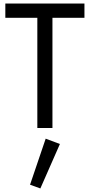

<svg xmlns="http://www.w3.org/2000/svg" viewBox="-20 -720 505 1080"><path d="M10 -620V-700H455V-620H275V0H190V-620ZM237 60 317 90 207 340 149 319Z"/></svg>

Font: Von Book
Style: Regular
Weight: 400
Version: Version 4.000; ttfautohint (v1.8.4.7-5d5b)